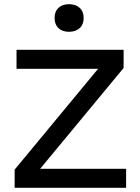

<svg xmlns="http://www.w3.org/2000/svg" viewBox="-20 -898 671 918"><path d="M361 -763.5Q342 -746 310 -746Q278 -746 259.5 -763.5Q241 -781 241 -812Q241 -843 259.5 -860.5Q278 -878 310 -878Q342 -878 361 -860.5Q380 -843 380 -812Q380 -781 361 -763.5ZM172 -91H583V0H50V-87L449 -569H59V-660H571V-573Z"/></svg>

Font: Elaine Sans Medium
Style: Regular
Weight: 500
Designer: Wei Huang
Foundry: Wei Huang
Version: Version 2.001;PS 002.001;hotconv 1.0.88;makeotf.lib2.5.64775